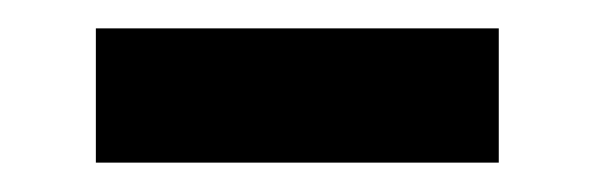

<svg xmlns="http://www.w3.org/2000/svg" viewBox="-20 -301 415 134"><path d="M46.9 -281.2H328.1V-187.5H46.9Z"/></svg>

Font: Lambda
Style: Regular
Weight: 400
Designer: GGBotNet
Version: 0.22